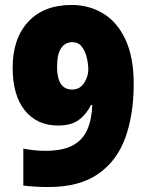

<svg xmlns="http://www.w3.org/2000/svg" viewBox="-20 -744 593 774"><path d="M519 -405Q519 -283 485.5 -189.5Q452 -96 376 -43Q300 10 175 10Q151 10 123.5 8.5Q96 7 74 4V-145Q95 -141 116 -138.5Q137 -136 163 -136Q233 -136 273.5 -158Q314 -180 332 -221.5Q350 -263 352 -321H347Q328 -283 297.5 -260.5Q267 -238 214 -238Q129 -238 80 -299Q31 -360 31 -471Q31 -589 94 -656.5Q157 -724 268 -724Q340 -724 397 -689Q454 -654 486.5 -583Q519 -512 519 -405ZM272 -574Q243 -574 226.5 -550Q210 -526 210 -473Q210 -430 225 -406.5Q240 -383 271 -383Q302 -383 319 -409.5Q336 -436 336 -463Q336 -485 330 -511Q324 -537 310 -555.5Q296 -574 272 -574Z"/></svg>

Font: Noto Sans Lao Looped SemiCondensed Black
Style: Regular
Weight: 900
Width: 4
Designer: Mark Frömberg, Ben Mitchell
Foundry: The Fontpad Ltd
Version: Version 1.002; ttfautohint (v1.8.4.7-5d5b)